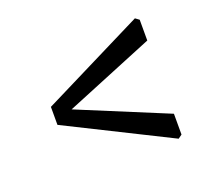

<svg xmlns="http://www.w3.org/2000/svg" viewBox="-88 -730 804 712"><g transform="rotate(-20 314.0 -373.5)"><path d="M505 -136 520 -147V-229L169 -374L520 -518V-600L505 -611L100 -409V-338Z"/></g></svg>

Font: TMT Limkin
Style: Regular
Weight: 400
Designer: Gabriel Drozdov
Version: Version 1.000;Glyphs 3.1.2 (3151)